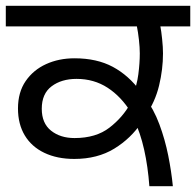

<svg xmlns="http://www.w3.org/2000/svg" viewBox="-27 -642 676 662"><path d="M488 0Q483 -68 470 -126Q457 -184 435 -230L425 -254Q391 -309 344 -339.5Q297 -370 237 -370Q185 -370 151 -344.5Q117 -319 117 -267Q117 -217 149 -191.5Q181 -166 230 -166Q304 -166 350.5 -202Q397 -238 423 -286L430 -312Q445 -347 450 -386Q455 -425 455 -458Q455 -478 452 -505Q449 -532 445 -551H-7V-622H629V-551H526Q529 -536 532 -507.5Q535 -479 535 -458Q535 -403 521.5 -347Q508 -291 475 -243L462 -221Q425 -165 367 -129.5Q309 -94 229 -94Q170 -94 126 -115Q82 -136 58.5 -175Q35 -214 35 -268Q35 -324 61.5 -362.5Q88 -401 132 -421Q176 -441 230 -441Q307 -441 362 -411.5Q417 -382 458 -326L471 -309Q503 -266 522.5 -213.5Q542 -161 553 -106Q564 -51 569 0Z"/></svg>

Font: gurmukhi15
Style: Book
Weight: 400
Designer: Jelle Bosma - Monotype Design Team
Foundry: Monotype Imaging Inc.
Version: Version 2.003